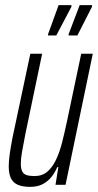

<svg xmlns="http://www.w3.org/2000/svg" viewBox="-20 -719 381 747"><path d="M97 8Q68 8 49.5 0Q31 -8 22.5 -25.5Q14 -43 14 -72Q14 -93 18 -121Q22 -149 29 -185L98 -510H144L79 -199Q71 -158 66 -130Q61 -102 61 -83Q61 -64 66 -53Q71 -42 83 -38Q95 -34 114 -34Q144 -34 164 -51Q184 -68 198 -97.5Q212 -127 221.5 -164.5Q231 -202 240 -244L296 -510H341L235 0H196L207 -69H203Q194 -48 180.5 -31Q167 -14 147 -3Q127 8 97 8ZM247 -581V-586L290 -699H338V-693L281 -581ZM167 -581V-586L208 -699H258V-693L199 -581Z"/></svg>

Font: Saira UltraCondensed Light
Style: Italic
Weight: 300
Width: 1
Italic angle: -12°
Designer: Hector Gatti with collaboration of the Omnibus-Type team
Foundry: Omnibus-Type
Version: Version 1.101